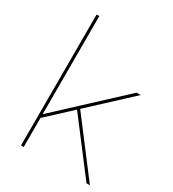

<svg xmlns="http://www.w3.org/2000/svg" viewBox="-178 -829 836 927"><g transform="rotate(30 240.5 -365.0)"><path d="M463.9 -500 244.1 -295.9 469.2 0H450.2L232.9 -285.2L100.1 -162.1V0H85V-730H100.1V-183.1L440.9 -500Z"/></g></svg>

Font: Human Sans Thin
Style: Regular
Weight: 100
Designer: Tim Radville
Foundry: Continuum
Version: Version 1.000;FEAKit 1.0